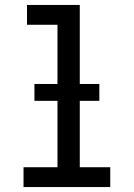

<svg xmlns="http://www.w3.org/2000/svg" viewBox="-20 -755 540 775"><path d="M75 0V-80H212V-655H89V-735H302V-80H425V0ZM119 -348V-416H381V-348Z"/></svg>

Font: Iosevka Curly Medium
Style: Regular
Weight: 500
Monospace: yes
Designer: Belleve Invis
Foundry: Belleve Invis
Version: Version 22.1.2; ttfautohint (v1.8.4)